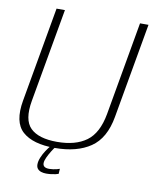

<svg xmlns="http://www.w3.org/2000/svg" viewBox="-89 -742 770 948"><g transform="rotate(10 296.0 -268.5)"><path d="M227.5 4.5Q338 4.5 406.5 -42Q475 -88.5 494 -198.5L578 -674.5H535.5L453 -205.5Q435.5 -107.5 380.5 -67.2Q325.5 -27 233 -27Q140.5 -27 99.5 -67.2Q58.5 -107.5 76 -205.5L159 -674.5H117L33 -198.5Q13.5 -88.5 65.2 -42Q117 4.5 227.5 4.5ZM208 136.5Q220.5 136.5 232.8 135Q245 133.5 254.8 131.2Q264.5 129 269 127L270.5 101.5Q265.5 103.5 256.8 105.8Q248 108 238 109.5Q228 111 218.5 111Q202.5 111 194.5 105.2Q186.5 99.5 186.5 88Q186.5 76 194.5 58.8Q202.5 41.5 212.8 25Q223 8.5 230 0H205.5Q196.5 10 185 27.2Q173.5 44.5 165.5 63.8Q157.5 83 157.5 99Q157.5 112.5 164.2 120.8Q171 129 182.5 132.8Q194 136.5 208 136.5Z"/></g></svg>

Font: Anybody UltraCondensed Thin ExtraLight
Style: Italic
Weight: 250
Italic angle: -10°
Version: Version 1.111